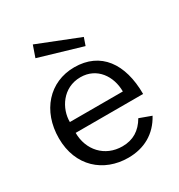

<svg xmlns="http://www.w3.org/2000/svg" viewBox="-179 -871 933 1001"><g transform="rotate(-30 287.5 -370.5)"><path d="M166 -751 142 -682 400 -606 416 -652ZM129 -240H535C535 -423 451 -540 293 -540C143 -540 39 -423 39 -259C39 -90 155 10 303 10C398 10 475 -32 521 -117L450 -143C417 -86 370 -57 306 -57C200 -57 129 -137 129 -240ZM131 -304C130 -384 188 -479 295 -479C394 -479 450 -396 450 -304Z"/></g></svg>

Font: 18Franklin
Style: Regular
Weight: 400
Designer: Pablo Impallari, Rodrigo Fuenzalida (Modified by Dan O. Williams)
Version: Version 0.025;PS 000.025;hotconv 1.0.88;makeotf.lib2.5.64775